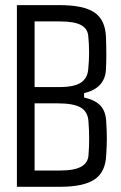

<svg xmlns="http://www.w3.org/2000/svg" viewBox="-20 -717 465 737"><path d="M210.4 0H44.9V-697.3H209Q301.3 -697.3 342.8 -668.9Q384.3 -640.6 386.7 -575.2Q389.6 -502.4 386.7 -450.7Q383.3 -378.4 302.7 -359.4V-342.8Q346.2 -333 366.2 -310.8Q386.2 -288.6 387.7 -250Q390.1 -215.8 390.1 -186.3Q390.1 -156.7 387.7 -122.1Q385.3 -57.1 343.5 -28.6Q301.8 0 210.4 0ZM112.8 -634.8V-382.8H208Q264.6 -382.8 290.5 -399.9Q316.4 -417 318.8 -452.6Q325.2 -515.6 318.8 -578.6Q316.4 -607.4 290.5 -621.1Q264.6 -634.8 209 -634.8ZM112.8 -320.3V-62.5H210.4Q265.6 -62.5 292 -77.4Q318.4 -92.3 319.8 -123Q324.7 -185.1 319.8 -247.1Q318.4 -287.1 290.8 -303.7Q263.2 -320.3 202.1 -320.3Z"/></svg>

Font: Agdasima
Style: Regular
Weight: 400
Width: 3
Designer: The DocRepair Project, Patric King
Foundry: Google
Version: Version 2.002